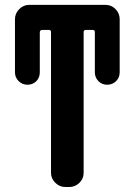

<svg xmlns="http://www.w3.org/2000/svg" viewBox="-20 -750 540 770"><path d="M403.3 -730.5Q426.8 -730.5 443.4 -713.4Q460 -696.3 460 -672.9V-460Q460 -438.5 445.3 -424.3Q430.7 -410.2 409.7 -410.2Q388.7 -410.2 374.5 -424.8Q360.4 -439.5 360.4 -460V-621.1Q360.4 -629.9 351.6 -629.9H324.2Q315.4 -629.9 315.4 -621.1V-56.6Q315.4 -33.2 298.3 -16.6Q281.2 0 257.8 0H242.2Q218.8 0 201.7 -17.1Q184.6 -34.2 184.6 -56.6V-621.1Q184.6 -629.9 176.8 -629.9H149.4Q140.6 -629.9 139.6 -621.1V-460Q139.6 -438.5 125.5 -424.3Q111.3 -410.2 90.3 -410.2Q69.3 -410.2 54.7 -424.8Q40 -439.5 40 -460V-672.9Q40 -696.3 57.1 -713.4Q74.2 -730.5 96.7 -730.5Z"/></svg>

Font: Rounded Mgen+ 1mn bold
Style: Bold
Weight: 700
Designer: [Source Han Sans]
Ryoko NISHIZUKA  (kana & ideographs); Paul D. Hunt (Latin, Greek & Cyrillic); Wenlong ZHANG  (bopomofo
Version: Version 1.059.20150602